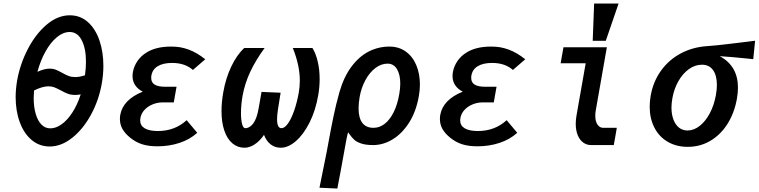

<svg xmlns="http://www.w3.org/2000/svg" viewBox="-20 -816 4268 1080"><path d="M68 -270Q68 -314 76.5 -364Q93 -456.5 137 -541Q181 -625.5 243 -677.8Q305 -730 372.5 -730Q432 -730 474.8 -691.5Q517.5 -653 539.5 -588.2Q561.5 -523.5 561.5 -445Q561.5 -396.5 552.5 -346Q536 -252 491.8 -170.8Q447.5 -89.5 386.2 -40.8Q325 8 259.5 8Q202 8 158.5 -28.2Q115 -64.5 91.5 -128Q68 -191.5 68 -270ZM434 -285Q417 -282 403 -282Q379.5 -282 362 -288.5Q344.5 -295 322 -307.5Q300.5 -319 285.8 -324.8Q271 -330.5 252.5 -330.5Q218.5 -330.5 171.5 -307Q169.5 -278 169.5 -265.5Q169.5 -214.5 180.8 -175.8Q192 -137 213 -115.5Q234 -94 263 -94Q294.5 -94 326.5 -116.8Q358.5 -139.5 386.8 -182.8Q415 -226 434 -285ZM259.5 -430Q278.5 -430 293 -424.2Q307.5 -418.5 328.5 -407Q350.5 -394.5 366.5 -388.5Q382.5 -382.5 403.5 -382.5Q427.5 -382.5 458 -392.5Q463.5 -434 463.5 -468Q463.5 -544 439.5 -590Q415.5 -636 372 -636Q335.5 -636 300.2 -607Q265 -578 236.5 -527.2Q208 -476.5 190.5 -412Q229.5 -430 259.5 -430Z M711 -42.5Q682.5 -66 668.5 -91.2Q654.5 -116.5 654.5 -146.5Q654.5 -159.5 656.5 -170Q672 -255.5 783 -300.5Q756 -314 740.8 -336.2Q725.5 -358.5 725.5 -388.5Q725.5 -399 728 -413Q734 -444.5 752.8 -472Q771.5 -499.5 800 -518Q854.5 -554 941.5 -554Q973 -554 995.2 -549.8Q1017.5 -545.5 1039 -538Q1088.5 -520 1134.5 -482.5L1065 -422.5Q1020.5 -462 948 -462Q897 -462 866.5 -443.2Q836 -424.5 831 -387.5Q830.5 -384 830.5 -377.5Q830.5 -352 850 -340Q869.5 -328 909.5 -328H973L957.5 -240H895.5Q865 -240 837.5 -228.5Q810 -217 791.8 -196.8Q773.5 -176.5 769.5 -150.5Q768.5 -142.5 768.5 -139Q768.5 -109.5 794.2 -94.2Q820 -79 868 -79Q963.5 -79 1030 -140L1089.5 -69Q1047.5 -31 989.2 -12Q931 7 865.5 7Q815 7 778.8 -4.8Q742.5 -16.5 711 -42.5Z M1226 -191Q1226 -242.5 1236 -297.5Q1249.5 -375.5 1280.8 -441.5Q1312 -507.5 1354 -546H1468.5Q1419 -478.5 1388 -412.8Q1357 -347 1344.5 -277.5Q1335.5 -225 1335.5 -180Q1335.5 -141.5 1341.8 -118.2Q1348 -95 1359.5 -95Q1385 -95 1405 -122.2Q1425 -149.5 1435 -207.5L1451 -299L1558.5 -294.5Q1550.5 -249 1543.5 -200.5Q1538.5 -168.5 1538.5 -145.5Q1538.5 -95 1563.5 -95Q1581 -95 1599.8 -121.2Q1618.5 -147.5 1634.5 -193.2Q1650.5 -239 1660.5 -294.5Q1666.5 -329 1666.5 -363Q1666.5 -448 1627 -546H1737.5Q1756.5 -515.5 1767.2 -470Q1778 -424.5 1778 -371.5Q1778 -325.5 1770 -280.5Q1755 -193.5 1721 -126.2Q1687 -59 1644 -22Q1601 15 1559.5 15Q1526.5 15 1502.2 -4Q1478 -23 1465 -57.5Q1442 -23.5 1413 -4.2Q1384 15 1355.5 15Q1316.5 15 1287.2 -9.8Q1258 -34.5 1242 -81Q1226 -127.5 1226 -191Z M1777 240 1817.5 39.5Q1825.5 -1 1828.5 -20Q1842 -94.5 1855.8 -160.8Q1869.5 -227 1889.5 -298.5Q1914.5 -385 1957.8 -442.2Q2001 -499.5 2055.2 -526.8Q2109.5 -554 2170.5 -554Q2223.5 -554 2262.5 -526Q2301.5 -498 2321.8 -449.2Q2342 -400.5 2342 -340.5Q2342 -308.5 2336 -275.5Q2321 -189.5 2281.8 -127.2Q2242.5 -65 2189.2 -32.5Q2136 0 2079 0Q2037.5 0 2011.8 -8.8Q1986 -17.5 1972.5 -30Q1959 -42.5 1944.5 -63L1938 -72Q1934 -59.5 1928 -28.5Q1922 2.5 1915 43Q1897 144.5 1877.5 244.5ZM2226 -287.5Q2231.5 -319.5 2231.5 -345.5Q2231.5 -396.5 2213 -427.2Q2194.5 -458 2160 -458Q2124 -458 2091.2 -433Q2058.5 -408 2035.2 -365Q2012 -322 2003 -270.5Q1997 -235.5 1997 -206Q1997 -153 2018 -125Q2039 -97 2081 -97Q2115.5 -97 2144.8 -120.2Q2174 -143.5 2195 -186.2Q2216 -229 2226 -287.5Z M2511 -42.5Q2482.5 -66 2468.5 -91.2Q2454.5 -116.5 2454.5 -146.5Q2454.5 -159.5 2456.5 -170Q2472 -255.5 2583 -300.5Q2556 -314 2540.8 -336.2Q2525.5 -358.5 2525.5 -388.5Q2525.5 -399 2528 -413Q2534 -444.5 2552.8 -472Q2571.5 -499.5 2600 -518Q2654.5 -554 2741.5 -554Q2773 -554 2795.2 -549.8Q2817.5 -545.5 2839 -538Q2888.5 -520 2934.5 -482.5L2865 -422.5Q2820.5 -462 2748 -462Q2697 -462 2666.5 -443.2Q2636 -424.5 2631 -387.5Q2630.5 -384 2630.5 -377.5Q2630.5 -352 2650 -340Q2669.5 -328 2709.5 -328H2773L2757.5 -240H2695.5Q2665 -240 2637.5 -228.5Q2610 -217 2591.8 -196.8Q2573.5 -176.5 2569.5 -150.5Q2568.5 -142.5 2568.5 -139Q2568.5 -109.5 2594.2 -94.2Q2620 -79 2668 -79Q2763.5 -79 2830 -140L2889.5 -69Q2847.5 -31 2789.2 -12Q2731 7 2665.5 7Q2615 7 2578.8 -4.8Q2542.5 -16.5 2511 -42.5Z M3218.5 -120Q3218.5 -142 3223 -167.5L3274.5 -460H3133.5L3149.5 -550H3393.5L3331 -194Q3328.5 -181 3328.5 -164.5Q3328.5 -132.5 3341.2 -114.8Q3354 -97 3372.5 -97H3449.5L3442 -53Q3432.5 -0.5 3432.5 0H3305Q3280 0 3260.2 -14.5Q3240.5 -29 3229.5 -56.2Q3218.5 -83.5 3218.5 -120ZM3459.5 -796 3387.5 -586.5H3314L3322 -796Z M3634.5 -216Q3634.5 -244.5 3640 -277.5Q3654 -357 3698 -418.2Q3742 -479.5 3808.8 -515.2Q3875.5 -551 3957 -556.5Q4005.5 -559.5 4094.2 -570.5Q4183 -581.5 4197 -583L4227.5 -587L4217 -483L4190.5 -486Q4094.5 -496 4028.5 -500Q4131 -445 4131 -323Q4131 -294.5 4125 -260Q4111 -181.5 4072.8 -120.2Q4034.5 -59 3976.8 -24.5Q3919 10 3849 10Q3784.5 10 3735.8 -18.5Q3687 -47 3660.8 -98.5Q3634.5 -150 3634.5 -216ZM4007 -281.5Q4012.5 -313.5 4012.5 -338Q4012.5 -391.5 3990.8 -421.8Q3969 -452 3928.5 -452Q3889.5 -452 3855 -427.2Q3820.5 -402.5 3796 -359.5Q3771.5 -316.5 3762 -263Q3757 -233 3757 -211.5Q3757 -173 3768 -143.8Q3779 -114.5 3799.2 -98.2Q3819.5 -82 3847 -82Q3883 -82 3916 -108Q3949 -134 3973 -179.5Q3997 -225 4007 -281.5Z"/></svg>

Font: JuliaMono BoldItalic
Style: Regular
Weight: 700
Italic angle: -9°
Monospace: yes
Designer: cormullion
Foundry: corm
Version: Version 0.049; ttfautohint (v1.8.4)